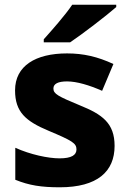

<svg xmlns="http://www.w3.org/2000/svg" viewBox="-20 -786 546 816"><path d="M474 -756V-766H287C257 -721 199 -656 166 -619V-606H278C330 -641 432 -719 474 -756ZM467 -166C467 -263 414 -300 320 -338C226 -377 207 -387 207 -410C207 -430 227 -440 265 -440C306 -440 360 -424 414 -400L462 -514C395 -545 335 -559 265 -559C131 -559 44 -506 44 -402C44 -310 89 -271 187 -230C287 -188 305 -177 305 -151C305 -127 284 -113 233 -113C185 -113 109 -129 45 -158V-22C104 2 156 10 234 10C394 10 467 -57 467 -166Z"/></svg>

Font: Noto Sans Ethiopic ExtraBold
Style: Regular
Weight: 800
Designer: Monotype Design Team
Foundry: Monotype Imaging Inc.
Version: Version 2.102